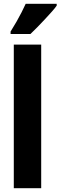

<svg xmlns="http://www.w3.org/2000/svg" viewBox="-20 -996 320 1016"><path d="M198 0H53V-760H198ZM280 -966Q271 -953 254.5 -934.5Q238 -916 218.5 -895Q199 -874 179 -853.5Q159 -833 141 -816H36V-829Q53 -856 67.5 -881.5Q82 -907 94 -930.5Q106 -954 116 -976H280Z"/></svg>

Font: Noto Sans Khmer ExtraCondensed ExtraBold
Style: Regular
Weight: 800
Width: 2
Designer: Danh Hong and the Monotype Design Team
Foundry: Monotype Imaging Inc.
Version: Version 2.004